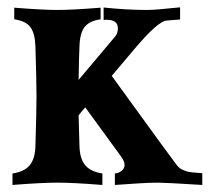

<svg xmlns="http://www.w3.org/2000/svg" viewBox="-20 -511 587 532"><path d="M258.8 -489.7V-457.5Q227.1 -453.1 214.1 -435.8Q201.2 -418.5 200.2 -382.3Q198.7 -351.6 197.8 -289.6L299.3 -410.2Q306.6 -418.9 306.6 -432.6Q306.6 -438.5 304.7 -442.9Q302.7 -447.3 299.6 -449.7Q296.4 -452.1 292.7 -453.6Q289.1 -455.1 284.7 -455.6Q280.3 -456.1 277.3 -456.1Q274.4 -456.1 270.5 -456.1L267.1 -455.6V-490.2Q331.5 -483.4 387.2 -483.4Q411.1 -483.4 479 -490.7V-457L441.9 -454.1Q417.5 -452.1 354 -377Q347.7 -369.1 325.2 -342.8Q302.7 -316.4 289.6 -300.8L427.2 -111.3Q447.3 -84 469.7 -53.7Q473.1 -49.3 477.1 -45.9Q481 -42.5 486.6 -40.3Q492.2 -38.1 495.8 -36.6Q499.5 -35.2 506.8 -34.2Q514.2 -33.2 517.1 -33Q520 -32.7 529.1 -32Q538.1 -31.2 540.5 -31.2V1.5Q439 -4.9 417.5 -4.9Q382.8 -4.9 298.3 1.5V-30.3Q309.1 -31.2 317.1 -37.8Q325.2 -44.4 325.2 -53.7Q325.2 -64.5 314.5 -78.6Q301.3 -96.7 267.8 -142.8Q234.4 -189 216.3 -213.4Q212.9 -210 206.8 -202.6Q200.7 -195.3 197.8 -191.4Q198.2 -168.9 200.2 -106Q201.2 -70.8 216.3 -53Q231.4 -35.2 263.7 -30.3V1.5Q184.1 -4.9 139.2 -4.9Q94.2 -4.9 14.6 1.5V-30.3Q47.4 -35.2 62.3 -53Q77.1 -70.8 78.1 -106Q81.1 -196.8 81.1 -244.1Q81.1 -291.5 78.1 -382.3Q77.1 -418.5 64.2 -435.8Q51.3 -453.1 19.5 -457.5V-489.7Q98.6 -483.4 139.2 -483.4Q179.7 -483.4 258.8 -489.7Z"/></svg>

Font: Flanker
Style: Bold
Weight: 700
Designer: Flanker
Foundry: Flanker
Version: Version 2.021